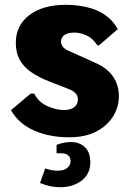

<svg xmlns="http://www.w3.org/2000/svg" viewBox="-20 -558 539 794"><path d="M266.1 9.8Q185.1 9.8 121.3 -18.1Q57.6 -45.9 25.4 -102.5L106.9 -170.9H121.6Q139.6 -135.3 176 -119.1Q212.4 -103 243.7 -103Q272.9 -103 287.6 -115.2Q302.2 -127.4 302.2 -147Q302.2 -155.8 298.3 -163.8Q294.4 -171.9 285.4 -178.7Q276.4 -185.5 260.3 -191.4L188.5 -219.2Q139.2 -238.3 107.7 -260.5Q76.2 -282.7 60.8 -312Q45.4 -341.3 45.4 -380.9Q45.4 -453.1 101.3 -495.6Q157.2 -538.1 252 -538.1Q296.4 -538.1 337.6 -528.8Q378.9 -519.5 412.4 -497.6Q445.8 -475.6 467.3 -437.5L389.6 -370.6H382.3Q365.7 -397.9 339.6 -410.6Q313.5 -423.3 287.1 -423.3Q270.5 -423.3 258.1 -418.9Q245.6 -414.6 239 -406.2Q232.4 -397.9 232.4 -385.7Q232.4 -374.5 240.7 -363.8Q249 -353 277.3 -341.8L370.6 -299.8Q407.7 -284.2 429.9 -262.2Q452.1 -240.2 461.9 -214.4Q471.7 -188.5 471.7 -160.6Q471.7 -115.2 447.5 -76.4Q423.3 -37.6 377.7 -13.9Q332 9.8 266.1 9.8ZM229 216.3Q187.5 216.3 145.5 198.7L167 138.7Q181.6 143.6 194.6 145.8Q207.5 147.9 218.3 147.9Q246.1 147.9 259 135.7Q272 123.5 272 107.9Q271.5 92.3 261.5 84Q251.5 75.7 229.5 75.7Q225.6 75.7 221.9 75.7Q218.3 75.7 213.9 76.2V41Q244.6 29.3 272.5 29.3Q309.1 29.3 331.3 50.8Q353.5 72.3 353.5 112.8Q353.5 161.6 317.4 189Q281.2 216.3 229 216.3Z"/></svg>

Font: Comme ExtraBold
Style: Regular
Weight: 800
Version: Version 1.000;gftools[0.9.27]